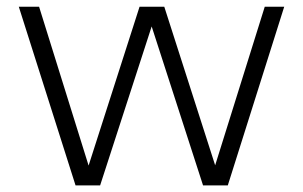

<svg xmlns="http://www.w3.org/2000/svg" viewBox="-20 -562 918 582"><path d="M209 0 37 -541.5H98.5L252.5 -47.5H244.5L403 -541.5H478L636.5 -47.5H628L782.5 -541.5H841.5L670.5 0H595.5L435 -496.5H444.5L283.5 0Z"/></svg>

Font: Encode Sans SemiExpanded Light
Style: Regular
Weight: 300
Width: 6
Designer: Multiple Designers
Foundry: Impallari Type
Version: Version 3.002